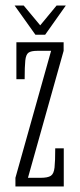

<svg xmlns="http://www.w3.org/2000/svg" viewBox="-20 -677 290 697"><path d="M36 0V-31.5L165.5 -492.5H115.5Q93 -492.5 83.5 -485.8Q74 -479 71.8 -457Q69.5 -435 69.5 -389.5H39.5V-523.5H211V-492.5L81.5 -31.5H127Q153.5 -31.5 164.5 -38.8Q175.5 -46 178 -69Q180.5 -92 180.5 -138.5H211.5V0ZM108.5 -551 33 -657H66L126 -585L185.5 -657H219L144 -551Z"/></svg>

Font: Imbue 10pt ExtraLight
Style: Regular
Weight: 200
Designer: Tyler Finck
Foundry: Etcetera Type Company
Version: Version 1.102; ttfautohint (v1.8.3)